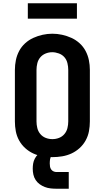

<svg xmlns="http://www.w3.org/2000/svg" viewBox="-20 -952 640 1173"><path d="M300 8Q270 8 240 3Q210 -2 183 -14.5Q156 -27 133.5 -47.5Q111 -68 96.5 -94.5Q82 -121 76.5 -150.5Q71 -180 71 -210V-525Q71 -555 77 -584.5Q83 -614 97 -640.5Q111 -667 133.5 -687.5Q156 -708 183.5 -720.5Q211 -733 240.5 -739.5Q270 -746 300 -746Q330 -746 359.5 -739.5Q389 -733 416.5 -720.5Q444 -708 466.5 -687.5Q489 -667 503 -640.5Q517 -614 523 -584.5Q529 -555 529 -525V-210Q529 -180 523.5 -150.5Q518 -121 503.5 -94.5Q489 -68 466.5 -47.5Q444 -27 417 -14.5Q390 -2 360 3Q330 8 300 8ZM300 -102Q321 -102 340.5 -109.5Q360 -117 373.5 -133Q387 -149 392 -169.5Q397 -190 397 -210V-525Q397 -545 392 -566Q387 -587 373.5 -602.5Q360 -618 339.5 -625.5Q319 -633 299 -633Q278 -633 258.5 -625Q239 -617 226 -601.5Q213 -586 208 -565.5Q203 -545 203 -525V-210Q203 -190 208 -169.5Q213 -149 226.5 -133Q240 -117 259.5 -109.5Q279 -102 300 -102ZM325 201Q307 201 289 199Q271 197 254 190.5Q237 184 222.5 173.5Q208 163 198 148Q188 133 184 115Q180 97 180 79Q180 63 182.5 47.5Q185 32 192.5 17.5Q200 3 211.5 -8.5Q223 -20 237.5 -27Q252 -34 268 -37Q284 -40 300 -40V0Q293 0 290 7Q287 14 286 20.5Q285 27 284.5 33.5Q284 40 284 47Q284 56 285.5 65.5Q287 75 292.5 83Q298 91 307 95Q316 99 325 99H400V201ZM150 -838V-932H450V-838Z"/></svg>

Font: Iosevka Curly XBdEx
Style: Regular
Weight: 800
Width: 7
Monospace: yes
Designer: Belleve Invis
Foundry: Belleve Invis
Version: Version 11.1.0; ttfautohint (v1.8.3)